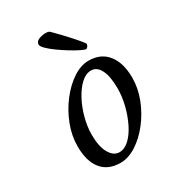

<svg xmlns="http://www.w3.org/2000/svg" viewBox="-154 -698 711 789"><g transform="rotate(-30 201.0 -303.0)"><path d="M186.5 4.9Q127.9 4.9 97.2 -33.2Q66.4 -71.3 66.4 -141.6Q66.4 -192.4 85.9 -242.7Q105.5 -293 137.2 -334Q168.9 -375 206.5 -399.9Q244.1 -424.8 281.2 -424.8Q338.9 -424.8 370.6 -384.8Q402.3 -344.7 402.3 -274.4Q402.3 -224.6 382.8 -174.8Q363.3 -125 331.5 -84.5Q299.8 -43.9 261.7 -19.5Q223.6 4.9 186.5 4.9ZM204.1 -35.2Q228.5 -35.2 251 -56.2Q273.4 -77.1 290.5 -111.8Q307.6 -146.5 317.9 -187Q328.1 -227.5 328.1 -266.6Q328.1 -324.2 312.5 -354.5Q296.9 -384.8 269.5 -384.8Q245.1 -384.8 222.2 -363.8Q199.2 -342.8 180.7 -308.1Q162.1 -273.4 151.4 -232.9Q140.6 -192.4 140.6 -154.3Q140.6 -97.7 158.7 -66.4Q176.8 -35.2 204.1 -35.2ZM296.9 -470.7Q291 -470.7 272.9 -479.5Q254.9 -488.3 231.9 -502.4Q209 -516.6 187 -532.2Q165 -547.9 150.9 -562Q136.7 -576.2 136.7 -584Q136.7 -598.6 152.8 -605Q168.9 -611.3 184.6 -611.3Q199.2 -611.3 204.1 -606.4L219.7 -590.8L247.1 -562.5Q309.6 -494.1 309.6 -488.3Q309.6 -482.4 305.2 -476.6Q300.8 -470.7 296.9 -470.7Z"/></g></svg>

Font: Crimson Text
Style: Italic
Weight: 400
Italic angle: -11°
Designer: Sebastian Kosch
Foundry: Sebastian Kosch
Version: Version 1.100; ttfautohint (v1.8.4)